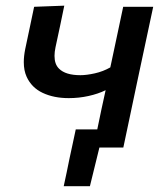

<svg xmlns="http://www.w3.org/2000/svg" viewBox="-20 -521 579 678"><path d="M205 136.5Q210 112 215.5 87.5Q220.5 63 225.5 38.5Q231 13.5 236.5 -12.5Q242 -38.5 247.5 -64H323.5Q330.5 -98.5 338 -133.8Q345.5 -169 353 -202.5Q326.5 -189.5 292.5 -182Q258.5 -174.5 223 -174.5Q170 -174.5 130.8 -193Q91.5 -211.5 74 -250Q64 -272 64 -301.5Q64 -322.5 69 -347.5Q78 -390 85.5 -425.5Q92.5 -460.5 100.5 -497L207 -501Q199.5 -465.5 192.5 -431Q185 -396 176 -354Q172.5 -337.5 172.5 -323.5Q172.5 -294 188.5 -278.5Q211.5 -255.5 264 -255.5Q285.5 -255.5 314.8 -262Q344 -268.5 369.5 -283L373.5 -301.5Q386 -360 395.5 -405Q405 -450 415 -497H521Q509.5 -443 498.2 -390.2Q487 -337.5 472 -267.5L461.5 -218Q448.5 -156.5 437.8 -105.5Q427 -54.5 415.5 0H331L297.5 136.5Z"/></svg>

Font: Heraclito Medium
Style: Italic
Weight: 500
Italic angle: -12°
Designer: Kostas Bartsokas (font) & Cristiano Sobral (main changes)
Foundry: Kostas Bartsokas (font) & Cristiano Sobral (main changes)
Version: Version 1.00;July 8, 2020;FontCreator 13.0.0.2655 64-bit